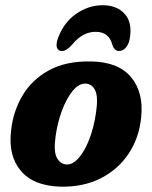

<svg xmlns="http://www.w3.org/2000/svg" viewBox="-20 -704 583 736"><path d="M330 -468.5Q434.5 -466.5 483 -407.5Q531.5 -348.5 521 -253.5Q513.5 -176 473.2 -115.2Q433 -54.5 366 -20.5Q299 13.5 211 11.5Q108.5 8.5 59.8 -49.2Q11 -107 22.5 -203Q30 -276 65.8 -337Q101.5 -398 167.2 -434.2Q233 -470.5 330 -468.5ZM235.5 -73.5Q258.5 -72.5 281.2 -98Q304 -123.5 321.8 -168.8Q339.5 -214 348 -271.5Q357 -331.5 345.2 -356.8Q333.5 -382 308.5 -383.5Q282.5 -384.5 258.8 -355.8Q235 -327 217.5 -280Q200 -233 193 -181Q185 -124 197.8 -99.5Q210.5 -75 235.5 -73.5ZM346.5 -582Q296 -582 256 -532.5Q235.5 -508.5 217.5 -508.5Q203 -508.5 198.5 -521Q194 -533.5 201 -554Q222.5 -616.5 270.8 -650.2Q319 -684 373.5 -684Q428.5 -684 458.5 -650.2Q488.5 -616.5 477 -553.5Q473 -533.5 462 -521Q451 -508.5 436.5 -508.5Q418.5 -508.5 410.5 -532.5Q398 -582 346.5 -582Z"/></svg>

Font: Fraunces 72pt SuperSoft
Style: Bold Italic
Weight: 700
Italic angle: -16°
Version: Version 1.000;[0bf87f6ff]